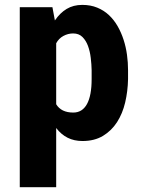

<svg xmlns="http://www.w3.org/2000/svg" viewBox="-20 -578 593 801"><path d="M514.2 -248Q513.2 -197.3 502.2 -150.6Q491.2 -104 468.3 -68.4Q445.3 -32.7 409.7 -11.2Q374 10.3 324.2 10.3Q289.1 10.3 262 -3.4Q234.9 -17.1 214.4 -43.9V203.1H62.5V-547.9H198.7L209 -492.7Q230 -523.9 258.1 -540.8Q286.1 -557.6 323.2 -557.6Q357.9 -557.6 385.7 -546.1Q413.6 -534.7 434.6 -514.9Q455.6 -495.1 470.7 -468.8Q485.8 -442.4 495.6 -412.1Q505.4 -381.8 509.8 -349.4Q514.2 -316.9 514.2 -285.6ZM362.3 -285.6Q361.8 -309.6 358.6 -336.4Q355.5 -363.3 347.2 -386Q338.9 -408.7 324 -423.6Q309.1 -438.5 285.2 -438.5Q263.7 -438.5 244.4 -428Q225.1 -417.5 214.4 -397.5V-143.1Q235.4 -108.4 285.6 -108.4Q323.2 -108.4 342.8 -143.8Q362.3 -179.2 362.3 -248Z"/></svg>

Font: Ufes Sans ExtraBold
Style: Regular
Weight: 800
Designer: Ricardo Esteves & Filipe Motta
Foundry: ProDesignUfes - Ricardo Esteves, Filipe Motta (This is a derivative work, based on Roboto family, by Christian Robertson
Version: Version 2.0